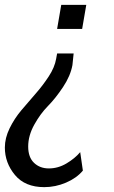

<svg xmlns="http://www.w3.org/2000/svg" viewBox="-30 -520 470 790"><path d="M205 -300H273Q269 -256 268 -252Q260 -208 229.5 -162Q199 -116 167.5 -84Q136 -52 111 -7Q86 38 86 83Q86 127 110 150Q134 173 171 173Q209 173 243.5 152.5Q278 132 300 106L311 182Q285 213 241.5 231.5Q198 250 152 250Q73 250 31.5 200Q-10 150 -10 87Q-10 48 9.5 8Q29 -32 58 -66.5Q87 -101 116.5 -134.5Q146 -168 170.5 -205.5Q195 -243 201 -278ZM222 -500H325L308 -401H205Z"/></svg>

Font: Cabin
Style: Medium Italic
Weight: 500
Designer: Pablo Impallari
Foundry: Pablo Impallari. www.impallari.com Igino Marini. www.ikern.com
Version: Version 1.005